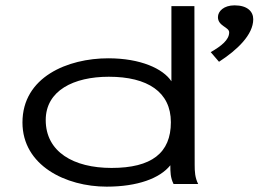

<svg xmlns="http://www.w3.org/2000/svg" viewBox="-20 -688 1040 718"><path d="M857 -668C817 -668 795 -646 795 -624C795 -590 837 -587 837 -567C837 -539 808 -516 768 -493L799 -457C867 -501 927 -558 927 -616C927 -645 905 -668 857 -668ZM379 10C494 10 578 -21 617 -70C617 -46 617 -24 629 0H721C709 -24 708 -47 708 -71L707 -665H621V-384C590 -431 506 -470 385 -470C233 -470 64 -400 64 -230C64 -69 226 10 379 10ZM397 -60C255 -60 151 -120 151 -239C151 -349 255 -401 387 -401C532 -401 619 -344 619 -231C619 -116 547 -60 397 -60Z"/></svg>

Font: Inconsolata UltraExpanded
Style: Regular
Weight: 400
Width: 9
Monospace: yes
Designer: Raph Levien, Cyreal, Brenton Simpson
Foundry: Raph Levien, Cyreal, Google
Version: Version 3.100